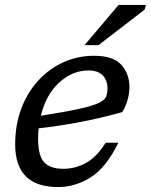

<svg xmlns="http://www.w3.org/2000/svg" viewBox="-20 -748 612 778"><path d="M459.5 -169.5Q410 -68.5 347.2 -29.2Q284.5 10 215 10Q41.5 10 41.5 -163.5Q41.5 -242.5 66.2 -308Q91 -373.5 135 -421.5Q179 -469.5 237 -495.8Q295 -522 361 -522Q439 -522 471.8 -485.2Q504.5 -448.5 504.5 -395Q504.5 -369 496.5 -341.8Q488.5 -314.5 475.5 -294Q390.5 -269.5 302.2 -253Q214 -236.5 136.5 -228Q134.5 -207.5 134.5 -185.5Q134.5 -116 159.2 -90Q184 -64 237 -64Q286 -64 329.5 -88.5Q373 -113 408 -169.5ZM338.5 -462.5Q274 -462.5 220.2 -413.8Q166.5 -365 145.5 -279Q244.5 -294.5 299.8 -306.8Q355 -319 379.5 -330.5Q404 -342 409.8 -356Q415.5 -370 415.5 -389.5Q415.5 -423 396 -442.8Q376.5 -462.5 338.5 -462.5ZM322.5 -565 460.5 -728H571.5L566 -709L379 -565Z"/></svg>

Font: Newsreader 6pt
Style: Italic
Weight: 400
Italic angle: -17°
Designer: Hugues Gentile
Foundry: Production Type
Version: Version 1.003; ttfautohint (v1.8.3)